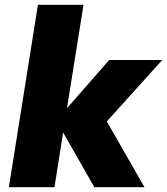

<svg xmlns="http://www.w3.org/2000/svg" viewBox="-20 -780 696 800"><path d="M435 -530H656L425 -274L582 0H373L243 -228L207 0H17L138 -760H328L259 -329Z"/></svg>

Font: Be Vietnam Black
Style: Italic
Weight: 900
Italic angle: -9°
Designer: Lam Bao; Tony Le; Vietanh Nguyen
Foundry: Yellow Type Foundry
Version: Version 5.000